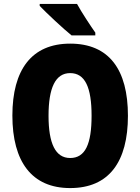

<svg xmlns="http://www.w3.org/2000/svg" viewBox="-20 -947 714 977"><path d="M372 -927H182V-917C214 -883 305 -798 344 -767H465V-781C443 -812 394 -886 372 -927ZM631 -358C631 -593 535 -725 337 -725C141 -725 43 -592 43 -359C43 -124 142 10 337 10C535 10 631 -124 631 -358ZM227 -358C227 -500 262 -575 337 -575C413 -575 446 -502 446 -358C446 -214 414 -143 337 -143C262 -143 227 -217 227 -358Z"/></svg>

Font: Noto Sans Sinhala UI Condensed Black
Style: Regular
Weight: 900
Width: 3
Designer: Jelle Bosma - Monotype Design Team
Foundry: Monotype Imaging Inc.
Version: Version 2.006